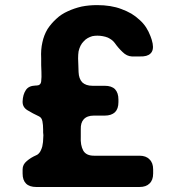

<svg xmlns="http://www.w3.org/2000/svg" viewBox="-20 -747 712 767"><path d="M135.7 -282.2Q110.4 -293.9 89.8 -306.6Q70.3 -318.4 70.3 -339.8Q70.3 -340.8 70.3 -341.8Q71.3 -369.1 83 -386.7Q93.8 -404.3 122.1 -405.3Q123 -405.3 125 -405.3Q142.6 -405.3 144.5 -421.9Q146.5 -438.5 145.5 -460Q145.5 -473.6 144.5 -487.3Q144.5 -501 144.5 -514.6Q142.6 -548.8 149.4 -578.1Q155.3 -606.4 169.9 -630.9Q184.6 -653.3 205.1 -671.9Q224.6 -690.4 251 -702.1Q276.4 -713.9 305.7 -720.7Q335 -726.6 368.2 -726.6Q395.5 -726.6 419.9 -722.7Q444.3 -718.8 464.8 -710.9Q486.3 -703.1 504.9 -692.4Q522.5 -681.6 537.1 -668Q552.7 -654.3 563.5 -637.7Q574.2 -621.1 581.1 -602.5Q584 -595.7 585.9 -588.9Q587.9 -581.1 589.8 -573.2Q594.7 -545.9 581.1 -533.2Q568.4 -520.5 539.1 -521.5Q528.3 -521.5 506.8 -521.5Q486.3 -522.5 469.7 -539.1Q452.1 -555.7 438.5 -575.2Q432.6 -583 425.8 -587.9Q418.9 -592.8 411.1 -596.7Q401.4 -600.6 390.6 -602.5Q379.9 -604.5 369.1 -604.5Q358.4 -604.5 348.6 -602.5Q338.9 -599.6 330.1 -594.7Q321.3 -589.8 314.5 -582Q306.6 -574.2 301.8 -564.5Q296.9 -554.7 293.9 -542Q292 -529.3 292 -513.7Q292 -500 293 -486.3Q293 -472.7 293.9 -459Q294.9 -432.6 308.6 -418Q323.2 -404.3 349.6 -404.3Q366.2 -404.3 398.4 -404.3Q425.8 -404.3 439.5 -390.6Q453.1 -376 453.1 -349.6Q453.1 -346.7 453.1 -338.9Q453.1 -312.5 439.5 -298.8Q424.8 -285.2 398.4 -285.2Q383.8 -285.2 354.5 -285.2Q328.1 -285.2 314.5 -270.5Q301.8 -256.8 302.7 -230.5Q302.7 -226.6 302.7 -223.6Q302.7 -219.7 302.7 -215.8Q302.7 -211.9 302.7 -208Q302.7 -205.1 302.7 -201.2Q300.8 -167 312.5 -145.5Q324.2 -125 355.5 -125Q416 -125 537.1 -125Q563.5 -125 577.1 -110.4Q591.8 -96.7 591.8 -70.3Q591.8 -64.5 591.8 -53.7Q591.8 -27.3 577.1 -13.7Q563.5 0 537.1 0Q399.4 0 125 0Q97.7 0 84 -13.7Q70.3 -27.3 70.3 -53.7Q70.3 -59.6 70.3 -70.3Q70.3 -89.8 86.9 -103.5Q102.5 -117.2 125 -127Q129.9 -128.9 133.8 -132.8Q136.7 -135.7 139.6 -139.6Q143.6 -146.5 146.5 -154.3Q149.4 -161.1 150.4 -170.9Q152.3 -179.7 152.3 -188.5Q153.3 -197.3 153.3 -207Q152.3 -212.9 152.3 -217.8Q152.3 -223.6 152.3 -229.5Q152.3 -248 149.4 -262.7Q146.5 -277.3 135.7 -282.2Z"/></svg>

Font: DeepSea
Style: Bold
Weight: 700
Designer: Stem
Version: Version 3.019;git-0a5106e0b